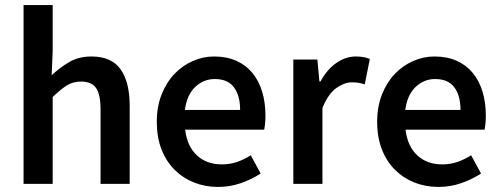

<svg xmlns="http://www.w3.org/2000/svg" viewBox="-20 -726 1975 758"><path d="M73 0V-706H188V-524L184 -429Q215 -458 252.5 -480.5Q290 -503 341 -503Q420 -503 456 -452.5Q492 -402 492 -308V0H377V-293Q377 -354 359 -379Q341 -404 300 -404Q268 -404 243.5 -388.5Q219 -373 188 -343V0Z M841 12Q790 12 746 -5.5Q702 -23 669 -56Q636 -89 617.5 -136.5Q599 -184 599 -245Q599 -305 618 -353Q637 -401 668.5 -434Q700 -467 741 -485Q782 -503 825 -503Q875 -503 913 -486Q951 -469 976.5 -438Q1002 -407 1015 -364Q1028 -321 1028 -270Q1028 -253 1026.5 -238Q1025 -223 1023 -214H711Q719 -148 757.5 -112.5Q796 -77 856 -77Q888 -77 915.5 -86.5Q943 -96 970 -113L1009 -41Q974 -18 931 -3Q888 12 841 12ZM710 -292H928Q928 -349 903.5 -381.5Q879 -414 828 -414Q784 -414 751 -383Q718 -352 710 -292Z M1138 0V-491H1233L1241 -404H1245Q1271 -452 1308 -477.5Q1345 -503 1384 -503Q1419 -503 1440 -493L1420 -393Q1407 -397 1396 -399Q1385 -401 1369 -401Q1340 -401 1308 -378.5Q1276 -356 1253 -300V0Z M1711 12Q1660 12 1616 -5.5Q1572 -23 1539 -56Q1506 -89 1487.5 -136.5Q1469 -184 1469 -245Q1469 -305 1488 -353Q1507 -401 1538.5 -434Q1570 -467 1611 -485Q1652 -503 1695 -503Q1745 -503 1783 -486Q1821 -469 1846.5 -438Q1872 -407 1885 -364Q1898 -321 1898 -270Q1898 -253 1896.5 -238Q1895 -223 1893 -214H1581Q1589 -148 1627.5 -112.5Q1666 -77 1726 -77Q1758 -77 1785.5 -86.5Q1813 -96 1840 -113L1879 -41Q1844 -18 1801 -3Q1758 12 1711 12ZM1580 -292H1798Q1798 -349 1773.5 -381.5Q1749 -414 1698 -414Q1654 -414 1621 -383Q1588 -352 1580 -292Z"/></svg>

Font: Giro Sans Semibold
Style: Regular
Weight: 600
Designer: Paul D. Hunt
Foundry: Adobe Systems Incorporated
Version: Version 1.000;PS 1.0;hotconv 1.0.88;makeotf.lib2.5.647800